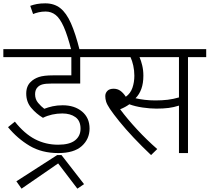

<svg xmlns="http://www.w3.org/2000/svg" viewBox="-20 -916 1254 1149"><path d="M353 -237Q322 -237 292.5 -230.5Q263 -224 237 -211Q197 -235 167 -270.5Q137 -306 137 -356Q137 -379 144 -396.5Q151 -414 164 -426Q183 -445 212.5 -455Q242 -465 296 -465H407V-574H0V-622H578V-574H460V-416H288Q253 -416 234.5 -411Q216 -406 205 -394Q190 -379 190 -352Q190 -322 208 -300.5Q226 -279 245 -265Q268 -274 295 -280Q322 -286 355 -286Q426 -286 471 -248.5Q516 -211 516 -147Q516 -84 469.5 -42Q423 0 329 0Q230 0 157 -43.5Q84 -87 28 -155L69 -188Q126 -116 189.5 -83Q253 -50 328 -50Q396 -50 429 -76Q462 -102 462 -146Q462 -193 431.5 -215Q401 -237 353 -237ZM78 169 322 12H348L483 186L443 213L328 62L109 213Z M407 -615Q384 -705 361.5 -755.5Q339 -806 313 -826.5Q287 -847 253 -847Q231 -847 211.5 -842.5Q192 -838 178 -832L161 -881Q180 -888 201 -892Q222 -896 251 -896Q304 -896 340.5 -867.5Q377 -839 404.5 -777Q432 -715 457 -615Z M1105 -574V0H1051V-284Q1020 -274 989 -270Q958 -266 916 -266Q878 -266 833.5 -272.5Q789 -279 754 -292Q731 -275 699 -262Q743 -203 801 -140.5Q859 -78 921 -24L884 12Q828 -41 779.5 -92.5Q731 -144 695 -188.5Q659 -233 638 -264Q620 -291 615 -308Q610 -325 610 -341Q610 -359 622.5 -372Q635 -385 660 -385Q683 -385 700.5 -372.5Q718 -360 733 -337Q761 -357 772.5 -390.5Q784 -424 784 -463Q784 -494 777.5 -523.5Q771 -553 761 -574H563V-622H1214V-574ZM910 -315Q950 -315 983.5 -319Q1017 -323 1051 -333V-574H815Q824 -554 831 -525Q838 -496 838 -463Q838 -418 826 -384.5Q814 -351 791 -328Q817 -322 847 -318.5Q877 -315 910 -315Z"/></svg>

Font: Noto Sans Light
Style: Regular
Weight: 300
Designer: Monotype Design Team
Foundry: Monotype Imaging Inc.
Version: Version 2.007